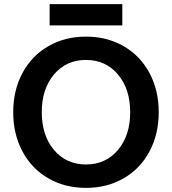

<svg xmlns="http://www.w3.org/2000/svg" viewBox="-20 -893 832 929"><path d="M578.4 -30.3Q498 16.1 396 16.1Q293.9 16.1 213.6 -30.3Q133.3 -76.7 88.6 -160.4Q43.9 -244.1 43.9 -350.1Q43.9 -456.1 88.6 -539.6Q133.3 -623 213.6 -669.4Q293.9 -715.8 396 -715.8Q498 -715.8 578.4 -669.4Q658.7 -623 703.4 -539.6Q748 -456.1 748 -350.1Q748 -244.1 703.4 -160.4Q658.7 -76.7 578.4 -30.3ZM241.5 -167.2Q300.8 -97.2 396 -97.2Q491.2 -97.2 550.5 -167.2Q609.9 -237.3 609.9 -350.1Q609.9 -462.9 550.5 -533Q491.2 -603 396 -603Q300.8 -603 241.5 -533Q182.1 -462.9 182.1 -350.1Q182.1 -237.3 241.5 -167.2ZM220.2 -770V-873H571.8V-770Z"/></svg>

Font: Uncut Sans
Style: Bold
Weight: 700
Designer: Kasper Nordkvist
Foundry: UNCUT.wtf
Version: Version 1.304;Glyphs 3.2 (3246)